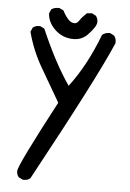

<svg xmlns="http://www.w3.org/2000/svg" viewBox="-57 -862 613 907"><g transform="rotate(5 250.0 -408.5)"><path d="M92 3H86L66 -7Q56 -18 56 -36Q56 -63 221 -374Q176 -452 130 -530.5Q84 -609 61 -697L70 -717Q82 -727 99 -727H105L125 -717Q193 -559 263 -458Q343 -563 399 -711Q413 -723 432 -723H437L456 -713Q466 -701 466 -684V-678Q396 -513 121 -7Q109 3 92 3ZM266 -680Q213 -680 176 -717Q143 -750 141 -791L150 -811Q164 -820 181 -820H188L207 -811Q222 -783 235.5 -769Q249 -755 265 -755Q277 -755 286.5 -770Q296 -785 319 -807L343 -809L362 -799Q372 -787 372 -770Q372 -749 333 -708Q306 -680 266 -680Z"/></g></svg>

Font: Xiaolai Mono SC
Style: Regular
Weight: 400
Monospace: yes
Designer: LXGW / Nozomi Seto
Version: Version 3.113;September 30, 2024